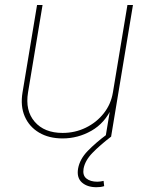

<svg xmlns="http://www.w3.org/2000/svg" viewBox="-20 -556 603 782"><path d="M234.9 7.8Q179.2 7.8 139.2 -15.9Q99.1 -39.6 80.8 -81.8Q62.5 -124 71.8 -179.7L130.9 -535.6H153.3L94.2 -179.7Q82 -105.5 121.3 -60.1Q160.6 -14.6 234.9 -14.6Q285.6 -14.6 329.3 -35.9Q373 -57.1 402.6 -94.5Q432.1 -131.8 439.9 -179.7L499 -535.6H521.5L432.6 0H410.2L429.7 -117.2H435.5Q407.2 -54.7 352.3 -23.4Q297.4 7.8 234.9 7.8ZM372.6 206.5Q335.4 206.5 313.7 187.3Q292 168 297.9 131.3Q304.7 92.3 337.2 58.8Q369.6 25.4 415 -8.3L433.1 0Q386.7 35.6 356.4 66.9Q326.2 98.1 320.3 131.3Q315.9 158.2 332 171.1Q348.1 184.1 376.5 184.1Q383.3 184.1 389.6 183.1Q396 182.1 401.9 180.7L404.3 202.1Q396.5 204.6 388.7 205.6Q380.9 206.5 372.6 206.5Z"/></svg>

Font: Inter 20pt Thin
Style: Italic
Weight: 250
Italic angle: -9.3988°
Version: Version 4.001;git-66647c0bb